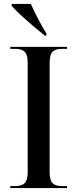

<svg xmlns="http://www.w3.org/2000/svg" viewBox="-20 -951 391 971"><path d="M32 0V-10H57Q90 -10 105 -25Q120 -40 120 -80V-635Q120 -674 105 -689Q90 -704 57 -704H32V-714H319V-704H293Q260 -704 245.5 -689Q231 -674 231 -633V-80Q231 -40 245.5 -25Q260 -10 293 -10H319V0ZM206 -771Q180 -792 146.5 -820.5Q113 -849 83.5 -876.5Q54 -904 39 -921V-931H136Q151 -897 172.5 -856Q194 -815 215 -781V-771Z"/></svg>

Font: Noto Serif Display SemiCondensed Medium
Style: Regular
Weight: 500
Width: 4
Designer: Monotype Design Team
Foundry: Monotype Imaging Inc.
Version: Version 2.009